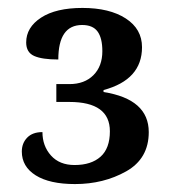

<svg xmlns="http://www.w3.org/2000/svg" viewBox="-20 -844 440 484"><path d="M35 -462Q35 -483 48.5 -497Q62 -511 87 -511Q87 -476 108.5 -452Q130 -428 168 -428Q210 -428 233.5 -449Q257 -470 257 -513Q257 -587 155 -587H122V-632H155Q193 -632 215.5 -654.5Q238 -677 238 -715Q238 -748 226 -764.5Q214 -781 187 -781Q127 -781 127 -694Q86 -694 66 -703Q46 -712 46 -737Q46 -775 83.5 -799.5Q121 -824 188 -824Q256 -824 297 -797.5Q338 -771 338 -725Q338 -643 241 -617V-612Q355 -594 355 -511Q355 -444 298 -412Q241 -380 169 -380Q105 -380 70 -402Q35 -424 35 -462Z"/></svg>

Font: Noto Serif SemiBold
Style: Regular
Weight: 600
Designer: Monotype Design Team
Foundry: Monotype Imaging Inc.
Version: Version 1.001